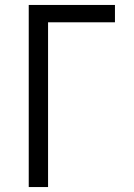

<svg xmlns="http://www.w3.org/2000/svg" viewBox="-20 -755 540 775"><path d="M96 0V-735H444V-665H174V0Z"/></svg>

Font: Iosevka SS18
Style: Regular
Weight: 400
Monospace: yes
Designer: Belleve Invis
Foundry: Belleve Invis
Version: Version 25.1.1; ttfautohint (v1.8.4)